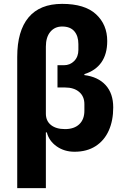

<svg xmlns="http://www.w3.org/2000/svg" viewBox="-20 -772 640 992"><path d="M69 -478Q69 -612 127.5 -682Q186 -752 301 -752Q418 -752 476 -698.5Q534 -645 534 -560Q534 -493 504 -450Q474 -407 416 -389V-384Q487 -375 526 -332Q565 -289 565 -217Q565 -149 542 -97.5Q519 -46 474 -17Q429 12 365 12Q312 12 272.5 -16Q233 -44 222 -88H217V200H69ZM277 -435H310Q342 -435 363.5 -457Q385 -479 385 -514V-544Q385 -586 364 -610.5Q343 -635 301 -635Q263 -635 240 -607.5Q217 -580 217 -531V-185Q217 -147 243.5 -126Q270 -105 316 -105Q363 -105 389.5 -130Q416 -155 416 -200V-234Q416 -274 389 -297Q362 -320 316 -320H277Z"/></svg>

Font: iA Writer Quattro V
Style: Regular
Weight: 400
Designer: Mike Abbink, Paul van der Laan, Pieter van Rosmalen, Oliver Reichenstein
Foundry: Information Architects Inc.
Version: Version 2.000